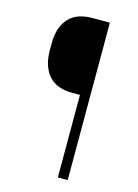

<svg xmlns="http://www.w3.org/2000/svg" viewBox="-101 -696 540 753"><g transform="rotate(15 168.5 -319.5)"><path d="M180 -335Q114 -335 82.2 -372.2Q50.5 -409.5 50.5 -472V-503Q50.5 -565.5 82.2 -602.2Q114 -639 179.5 -639H222.5L223 -335ZM250 0H210V-639H250Z"/></g></svg>

Font: Anek Odia ExtraLight
Style: Regular
Weight: 250
Designer: Yesha Goshar & Mahesh Sahu (Odia), Yesha Goshar (Latin)
Foundry: Ek Type
Version: Version 1.003